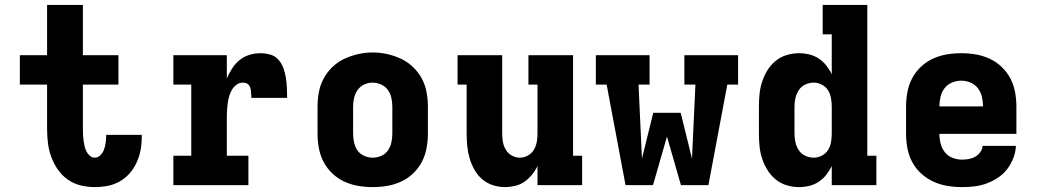

<svg xmlns="http://www.w3.org/2000/svg" viewBox="-20 -755 4240 783"><path d="M366 8Q337 8 308.5 1Q280 -6 256 -23Q232 -40 215.5 -64Q199 -88 189 -115.5Q179 -143 175.5 -172Q172 -201 172 -230V-410H61V-530H172V-735H318V-530H463V-410H318V-230Q318 -219 318.5 -207Q319 -195 320.5 -183.5Q322 -172 324.5 -160.5Q327 -149 332 -138.5Q337 -128 346 -120Q355 -112 366 -112Q380 -112 390 -122.5Q400 -133 404.5 -146Q409 -159 411 -173Q413 -187 413 -200Q413 -202 413 -203Q413 -204 413 -205H558Q558 -202 558 -199.5Q558 -197 558 -194Q558 -167 553 -141.5Q548 -116 537 -92Q526 -68 508.5 -48Q491 -28 468 -15Q445 -2 419 3Q393 8 366 8Z M687 0V-120H760V-410H687V-530H905V-435Q914 -456 926.5 -475.5Q939 -495 956.5 -509.5Q974 -524 996.5 -531Q1019 -538 1042 -538Q1062 -538 1082 -532.5Q1102 -527 1115.5 -511.5Q1129 -496 1136 -476.5Q1143 -457 1146 -437Q1149 -417 1150 -396.5Q1151 -376 1151 -356H1005Q1005 -363 1004.5 -369.5Q1004 -376 1003.5 -383Q1003 -390 1001 -396.5Q999 -403 994.5 -408.5Q990 -414 983.5 -416Q977 -418 970 -418Q956 -418 944.5 -409.5Q933 -401 926 -389Q919 -377 915 -363.5Q911 -350 909 -336.5Q907 -323 906 -309Q905 -295 905 -281V-120H993V0Z M1500 8Q1470 8 1440.5 3Q1411 -2 1384 -14.5Q1357 -27 1335 -48Q1313 -69 1299.5 -95Q1286 -121 1280.5 -150.5Q1275 -180 1275 -210V-320Q1275 -350 1280.5 -379.5Q1286 -409 1300 -435Q1314 -461 1336 -482Q1358 -503 1385 -515.5Q1412 -528 1441 -534.5Q1470 -541 1500 -541Q1530 -541 1559 -534.5Q1588 -528 1615 -515.5Q1642 -503 1664 -482Q1686 -461 1700 -435Q1714 -409 1719.5 -379.5Q1725 -350 1725 -320V-210Q1725 -180 1719.5 -150.5Q1714 -121 1700.5 -95Q1687 -69 1665 -48Q1643 -27 1616 -14.5Q1589 -2 1559.5 3Q1530 8 1500 8ZM1500 -112Q1518 -112 1535 -119.5Q1552 -127 1562 -141.5Q1572 -156 1576 -174Q1580 -192 1580 -210V-320Q1580 -338 1576 -356Q1572 -374 1561.5 -388.5Q1551 -403 1534 -410.5Q1517 -418 1499 -418Q1481 -418 1464.5 -410Q1448 -402 1438 -387.5Q1428 -373 1424 -355.5Q1420 -338 1420 -320V-210Q1420 -192 1424 -174Q1428 -156 1438 -141.5Q1448 -127 1465 -119.5Q1482 -112 1500 -112Z M2039 8Q2014 8 1989.5 0Q1965 -8 1946 -24.5Q1927 -41 1914.5 -63.5Q1902 -86 1895 -110Q1888 -134 1885.5 -159.5Q1883 -185 1883 -210V-410H1846V-530H2028V-210Q2028 -193 2031 -176Q2034 -159 2043 -144Q2052 -129 2067.5 -120.5Q2083 -112 2100 -112Q2117 -112 2132.5 -120.5Q2148 -129 2157 -144Q2166 -159 2169 -176Q2172 -193 2172 -210V-410H2135V-530H2317V-120H2354V0H2172V-78Q2163 -59 2149.5 -42.5Q2136 -26 2119 -14Q2102 -2 2081 3Q2060 8 2039 8Z M2531 0 2454 -410H2410V-530H2629V-410H2584L2598 -108L2644 -295H2756L2802 -108L2816 -410H2771V-530H2990V-410H2946L2869 0H2757L2700 -198L2643 0Z M3238 8Q3213 8 3188 0.5Q3163 -7 3143 -23.5Q3123 -40 3109.5 -62Q3096 -84 3088 -108.5Q3080 -133 3077.5 -158.5Q3075 -184 3075 -210V-320Q3075 -346 3077.5 -371.5Q3080 -397 3088 -421.5Q3096 -446 3109.5 -468Q3123 -490 3143 -506.5Q3163 -523 3188 -530.5Q3213 -538 3238 -538Q3260 -538 3280.5 -533Q3301 -528 3318.5 -516.5Q3336 -505 3349.5 -488Q3363 -471 3372 -452V-615H3335V-735H3517V-120H3554V0H3372V-78Q3363 -59 3349.5 -42Q3336 -25 3318.5 -13.5Q3301 -2 3280.5 3Q3260 8 3238 8ZM3299 -112Q3316 -112 3332 -120.5Q3348 -129 3357 -143.5Q3366 -158 3369 -175.5Q3372 -193 3372 -210V-320Q3372 -337 3369 -354.5Q3366 -372 3357 -386.5Q3348 -401 3332 -409.5Q3316 -418 3299 -418Q3281 -418 3264.5 -410.5Q3248 -403 3238 -388Q3228 -373 3224 -355.5Q3220 -338 3220 -320V-210Q3220 -192 3224 -174.5Q3228 -157 3238 -142Q3248 -127 3264.5 -119.5Q3281 -112 3299 -112Z M3903 8Q3873 8 3843 3Q3813 -2 3786 -14.5Q3759 -27 3736.5 -47.5Q3714 -68 3700 -94.5Q3686 -121 3680.5 -150.5Q3675 -180 3675 -210V-320Q3675 -350 3680.5 -379.5Q3686 -409 3699.5 -435Q3713 -461 3735 -482Q3757 -503 3784 -515.5Q3811 -528 3840.5 -533Q3870 -538 3900 -538Q3930 -538 3959.5 -533Q3989 -528 4016 -515.5Q4043 -503 4065 -482Q4087 -461 4100.5 -435Q4114 -409 4119.5 -379.5Q4125 -350 4125 -320V-209H3811Q3811 -189 3816 -169.5Q3821 -150 3833 -134.5Q3845 -119 3864 -111.5Q3883 -104 3903 -104Q3917 -104 3931 -106.5Q3945 -109 3957 -116Q3969 -123 3977.5 -134.5Q3986 -146 3987 -160H4123Q4122 -135 4112.5 -110.5Q4103 -86 4087.5 -65.5Q4072 -45 4050 -30.5Q4028 -16 4004 -7Q3980 2 3954.5 5Q3929 8 3903 8ZM3811 -321H3989Q3989 -341 3984.5 -360Q3980 -379 3968.5 -394.5Q3957 -410 3938.5 -418Q3920 -426 3900 -426Q3880 -426 3861.5 -418Q3843 -410 3831.5 -394.5Q3820 -379 3815.5 -359.5Q3811 -340 3811 -321Z"/></svg>

Font: Iosevka Slab Heavy Extended
Style: Regular
Weight: 900
Width: 7
Monospace: yes
Designer: Belleve Invis
Foundry: Belleve Invis
Version: Version 11.1.0; ttfautohint (v1.8.3)